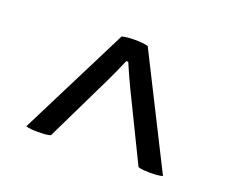

<svg xmlns="http://www.w3.org/2000/svg" viewBox="-70 -758 669 561"><g transform="rotate(20 265.0 -477.0)"><path d="M477.5 -306Q465 -302 439.5 -302Q429 -302 418.8 -302.8Q408.5 -303.5 401.5 -306L300.5 -513Q291.5 -531.5 283.5 -549.5Q275.5 -567.5 268 -585H262Q254.5 -567.5 246.5 -549.5Q238.5 -531.5 229.5 -513L129 -306Q121.5 -303.5 111.2 -302.8Q101 -302 90.5 -302Q65 -302 52.5 -306L224.5 -648Q241 -652 265 -652Q289 -652 305.5 -648Z"/></g></svg>

Font: Signika SC Light
Style: Regular
Weight: 300
Designer: Anna Giedryś
Foundry: Anna Giedryś
Version: Version 2.000; ttfautohint (v1.8.3) -l 8 -r 50 -G 200 -x 9 -